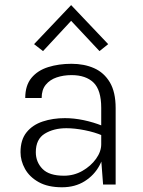

<svg xmlns="http://www.w3.org/2000/svg" viewBox="-20 -742 573 772"><path d="M394.5 0 387 -98.5V-308.5Q387 -380 356 -410Q325 -440 267.5 -440Q235.5 -440 208 -430.8Q180.5 -421.5 164 -401.2Q147.5 -381 147.5 -348H81.5Q81.5 -398.5 106.5 -428.8Q131.5 -459 173.8 -472.2Q216 -485.5 267.5 -485.5Q318.5 -485.5 358.5 -467.8Q398.5 -450 421.8 -410.8Q445 -371.5 445 -307.5V0ZM229.5 11Q172.5 11 135.5 -9.8Q98.5 -30.5 80.5 -63Q62.5 -95.5 62.5 -130Q62.5 -180 86.8 -210Q111 -240 151.8 -253.5Q192.5 -267 241 -267Q277.5 -267 316.8 -258.8Q356 -250.5 392 -236V-197Q361 -210.5 320.5 -218.5Q280 -226.5 247 -226.5Q196 -226.5 160 -204.5Q124 -182.5 124 -130Q124 -90.5 150.8 -63Q177.5 -35.5 237 -35.5Q277.5 -35.5 311.5 -55Q345.5 -74.5 366.2 -103.5Q387 -132.5 387 -162H401.5Q401.5 -116.5 380.2 -77Q359 -37.5 320.2 -13.2Q281.5 11 229.5 11ZM153 -536.5 117 -564.5 266 -721.5 415 -564.5 380 -536.5 256 -669H276Z"/></svg>

Font: Karla Light
Style: Regular
Weight: 300
Designer: Jonathan Pinhorn
Version: Version 2.004;gftools[0.9.33]